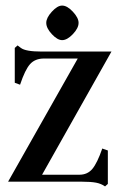

<svg xmlns="http://www.w3.org/2000/svg" viewBox="-20 -652 428 689"><path d="M9 0 259 -442H138Q106 -442 88 -422Q70 -402 52 -348L33 -355V-480L43 -489L55 -480Q72 -467 129 -467H380L131 -25H265Q294 -25 311.5 -46Q329 -67 347 -119L367 -112V8L357 17Q343 7 324.5 3.5Q306 0 274 0ZM203 -632Q221 -632 241.5 -610Q262 -588 262 -570Q262 -551 241.5 -529.5Q221 -508 203 -508Q186 -508 166 -529.5Q146 -551 146 -570Q146 -588 166 -610Q186 -632 203 -632Z"/></svg>

Font: Katibeh
Style: Regular
Weight: 400
Designer: Arabic design by Kourosh Beigpour, Latin design by Eduardo Tunni, engineering by Lasse Fister
Version: Version 1.000